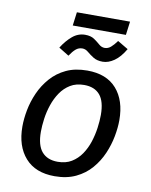

<svg xmlns="http://www.w3.org/2000/svg" viewBox="-91 -885 760 964"><g transform="rotate(10 289.0 -403.0)"><path d="M254 12Q156 12 104 -47Q52 -106 52 -206Q52 -245 60.5 -290Q69 -335 88.5 -379Q108 -423 140 -459.5Q172 -496 217.5 -517.5Q263 -539 325 -539Q423 -539 474.5 -480.5Q526 -422 526 -321Q526 -283 517.5 -238Q509 -193 490 -149Q471 -105 439.5 -68.5Q408 -32 362 -10Q316 12 254 12ZM257 -62Q298 -62 327.5 -80Q357 -98 377 -127.5Q397 -157 408.5 -192.5Q420 -228 425 -264.5Q430 -301 430 -331Q430 -400 402.5 -432.5Q375 -465 322 -465Q281 -465 251.5 -447Q222 -429 202 -399.5Q182 -370 170 -334.5Q158 -299 153 -262.5Q148 -226 148 -196Q148 -127 176 -94.5Q204 -62 257 -62ZM392 -596Q363 -596 344 -608Q325 -620 311 -632Q297 -644 281 -644Q262 -644 247.5 -631.5Q233 -619 218 -596L166 -628Q189 -665 218 -689.5Q247 -714 283 -714Q312 -714 329.5 -702Q347 -690 360.5 -678Q374 -666 390 -666Q407 -666 421 -678Q435 -690 451 -712L505 -680Q480 -637 450.5 -616.5Q421 -596 392 -596ZM493 -818 484 -749H213L222 -818Z"/></g></svg>

Font: Fira Sans Variable
Style: Italic
Weight: 397
Italic angle: -8°
Designer: Carrois Corporate & Edenspiekermann AG
Foundry: Carrois Corporate GbR & Edenspiekermann AG
Version: Version 4.202